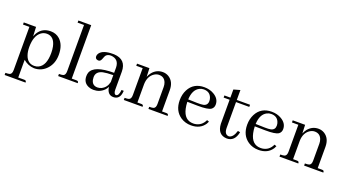

<svg xmlns="http://www.w3.org/2000/svg" viewBox="-57 -1255 3736 2061"><g transform="rotate(20 1811.5 -225.0)"><path d="M171.9 161.1V-41Q225.6 5.9 295.9 9.8Q382.8 9.8 441.4 -55.7Q498 -119.1 498 -216.8Q498 -328.1 436.5 -385.7Q393.6 -424.8 332 -424.8Q237.3 -424.8 190.4 -349.6Q178.7 -330.1 170.9 -308.6L166 -415H25.4V-390.6H98.6V102.5Q98.6 147.5 73.2 156.2Q58.6 161.1 25.4 161.1V185.5H264.6Q264.6 164.1 250 162.1Q246.1 161.1 240.2 161.1ZM300.8 -385.7Q385.7 -385.7 408.2 -279.3Q415 -247.1 415 -207Q415 -63.5 337.9 -25.4Q315.4 -14.6 289.1 -14.6Q213.9 -14.6 185.5 -93.8Q170.9 -133.8 170.9 -188.5Q170.9 -315.4 236.3 -364.3Q265.6 -385.7 300.8 -385.7Z M768.6 -24.4H715.8V-634.8H569.3V-610.4H642.6V-83Q642.6 -38.1 617.2 -29.3Q602.5 -24.4 569.3 -24.4V0H793Q793 -21.5 778.3 -23.4Q774.4 -24.4 768.6 -24.4Z M1201.2 9.8Q1276.4 9.8 1284.2 -81.1Q1285.2 -86.9 1285.2 -91.8L1259.8 -92.8Q1252.9 -21.5 1221.7 -20.5Q1196.3 -22.5 1195.3 -71.3V-277.3Q1195.3 -417 1055.7 -424.8Q1046.9 -424.8 1038.1 -424.8Q928.7 -424.8 891.6 -374Q879.9 -357.4 879.9 -340.8Q879.9 -310.5 908.2 -305.7Q913.1 -304.7 918 -304.7Q940.4 -304.7 951.2 -333Q964.8 -369.1 969.7 -376Q988.3 -400.4 1027.3 -400.4Q1119.1 -394.5 1122.1 -299.8V-238.3Q892.6 -238.3 859.4 -142.6Q853.5 -124 853.5 -102.5Q853.5 -28.3 918.9 -1Q945.3 9.8 974.6 9.8Q1045.9 9.8 1094.7 -39.1Q1112.3 -57.6 1121.1 -78.1Q1132.8 8.8 1201.2 9.8ZM1006.8 -29.3Q947.3 -29.3 933.6 -88.9Q930.7 -102.5 930.7 -119.1Q930.7 -184.6 1005.9 -202.1Q1045.9 -210.9 1122.1 -211.9V-133.8Q1107.4 -66.4 1050.8 -39.1Q1028.3 -29.3 1006.8 -29.3Z M1509.8 -24.4H1465.8V-235.4Q1468.8 -326.2 1530.3 -366.2Q1556.6 -382.8 1584 -382.8Q1643.6 -382.8 1665 -327.1Q1673.8 -304.7 1673.8 -276.4V-83Q1673.8 -38.1 1648.4 -29.3Q1633.8 -24.4 1600.6 -24.4V0H1820.3Q1820.3 -21.5 1805.7 -23.4Q1801.8 -24.4 1795.9 -24.4H1747.1V-266.6Q1747.1 -364.3 1679.7 -406.2Q1648.4 -424.8 1612.3 -424.8Q1540 -424.8 1493.2 -367.2Q1475.6 -344.7 1464.8 -317.4L1460.9 -415H1319.3V-390.6H1392.6V-83Q1392.6 -38.1 1367.2 -29.3Q1352.5 -24.4 1319.3 -24.4V0H1534.2Q1534.2 -21.5 1519.5 -23.4Q1515.6 -24.4 1509.8 -24.4Z M2087.9 -400.4Q2156.2 -400.4 2178.7 -342.8Q2186.5 -324.2 2186.5 -302.7Q2186.5 -253.9 2139.6 -243.2Q2115.2 -238.3 2070.3 -239.3L1966.8 -242.2Q1971.7 -354.5 2040 -388.7Q2062.5 -400.4 2087.9 -400.4ZM2257.8 -93.8 2233.4 -102.5Q2199.2 -28.3 2123 -18.6Q2113.3 -17.6 2104.5 -17.6Q2002 -17.6 1975.6 -139.6Q1967.8 -173.8 1966.8 -214.8L2084 -212.9Q2203.1 -210.9 2237.3 -235.4Q2263.7 -254.9 2263.7 -291Q2263.7 -357.4 2196.3 -396.5Q2148.4 -424.8 2085.9 -424.8Q1963.9 -424.8 1911.1 -323.2Q1883.8 -270.5 1883.8 -204.1Q1883.8 -83 1970.7 -24.4Q2022.5 9.8 2088.9 9.8Q2194.3 9.8 2244.1 -66.4Q2252 -80.1 2257.8 -93.8Z M2317.4 -390.6H2385.7V-115.2Q2392.6 6.8 2498 10.7Q2587.9 10.7 2610.4 -99.6Q2610.4 -100.6 2610.4 -101.6L2584 -106.4Q2559.6 -25.4 2512.7 -18.6Q2460 -20.5 2459 -93.8V-390.6H2610.4V-415H2459V-528.3L2385.7 -507.8V-415H2317.4Z M2858.4 -400.4Q2926.8 -400.4 2949.2 -342.8Q2957 -324.2 2957 -302.7Q2957 -253.9 2910.2 -243.2Q2885.7 -238.3 2840.8 -239.3L2737.3 -242.2Q2742.2 -354.5 2810.5 -388.7Q2833 -400.4 2858.4 -400.4ZM3028.3 -93.8 3003.9 -102.5Q2969.7 -28.3 2893.6 -18.6Q2883.8 -17.6 2875 -17.6Q2772.5 -17.6 2746.1 -139.6Q2738.3 -173.8 2737.3 -214.8L2854.5 -212.9Q2973.6 -210.9 3007.8 -235.4Q3034.2 -254.9 3034.2 -291Q3034.2 -357.4 2966.8 -396.5Q2918.9 -424.8 2856.4 -424.8Q2734.4 -424.8 2681.6 -323.2Q2654.3 -270.5 2654.3 -204.1Q2654.3 -83 2741.2 -24.4Q2793 9.8 2859.4 9.8Q2964.8 9.8 3014.6 -66.4Q3022.5 -80.1 3028.3 -93.8Z M3288.1 -24.4H3244.1V-235.4Q3247.1 -326.2 3308.6 -366.2Q3335 -382.8 3362.3 -382.8Q3421.9 -382.8 3443.4 -327.1Q3452.1 -304.7 3452.1 -276.4V-83Q3452.1 -38.1 3426.8 -29.3Q3412.1 -24.4 3378.9 -24.4V0H3598.6Q3598.6 -21.5 3584 -23.4Q3580.1 -24.4 3574.2 -24.4H3525.4V-266.6Q3525.4 -364.3 3458 -406.2Q3426.8 -424.8 3390.6 -424.8Q3318.4 -424.8 3271.5 -367.2Q3253.9 -344.7 3243.2 -317.4L3239.3 -415H3097.7V-390.6H3170.9V-83Q3170.9 -38.1 3145.5 -29.3Q3130.9 -24.4 3097.7 -24.4V0H3312.5Q3312.5 -21.5 3297.9 -23.4Q3293.9 -24.4 3288.1 -24.4Z"/></g></svg>

Font: Abhaya Libre
Style: Regular
Weight: 400
Designer: Pushpananda Ekanayake, Sol Matas, Pathum Egodawatta
Foundry: Mooniak
Version: Version 1.050 ; ttfautohint (v1.6)